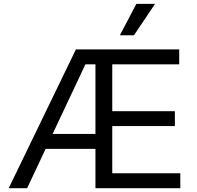

<svg xmlns="http://www.w3.org/2000/svg" viewBox="-20 -986 1030 1006"><path d="M25.6 0 377.8 -727.3H919V-649.1H568.2V-403.4H896.3V-325.3H568.2V-78.1H924.7V0H480.1V-206H219.1L122.2 0ZM255.7 -284.1H480.1V-649.1H427.6ZM608 -801.1 694.6 -965.9H792.6L681.8 -801.1Z"/></svg>

Font: Inter Alia
Style: Regular
Weight: 400
Designer: Rasmus Andersson (Latin, Greek, Cyrillic etc.) and Evan from Shavian.info (Shavian, old style figures)
Foundry: Shavian.info
Version: Version 0.001;git-37ab20767